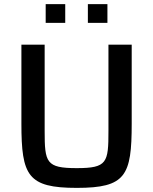

<svg xmlns="http://www.w3.org/2000/svg" viewBox="-20 -905 745 933"><path d="M202 -885V-794H297V-885ZM407 -885V-794H502V-885ZM353 8C591 8 620 -51 620 -304V-688H507V-269C507 -115 501 -88 353 -88C204 -88 197 -115 197 -269V-688H84V-304C84 -51 115 8 353 8Z"/></svg>

Font: Saira UNSAM Medium
Style: Regular
Weight: 500
Designer: Hector Gatti with collaboration of the Omnibus-Type team
Foundry: Omnibus-Type
Version: Version 0.072;PS 000.072;hotconv 1.0.88;makeotf.lib2.5.64775